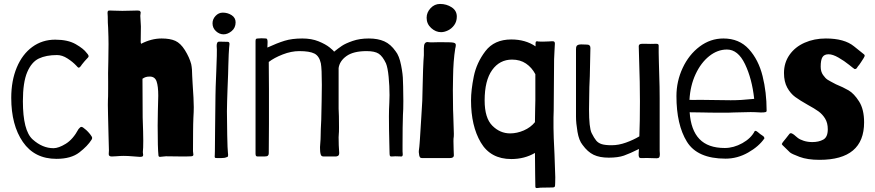

<svg xmlns="http://www.w3.org/2000/svg" viewBox="-20 -793 4435 973"><path d="M37 -297Q37 -384 65 -451Q93 -518 143.5 -555Q194 -592 260 -592Q324 -592 364 -569Q404 -546 419 -525Q420 -524 424.5 -518.5Q429 -513 429 -508Q429 -503 419 -494Q410 -485 395 -466Q385 -450 379 -450Q376 -450 372 -454.5Q368 -459 366 -461Q348 -480 321.5 -497Q295 -514 269 -514Q214 -514 177 -496.5Q140 -479 118 -427.5Q96 -376 96 -280Q96 -131 145.5 -86.5Q195 -42 251 -42Q277 -42 313.5 -64.5Q350 -87 378 -139Q387 -150 392 -150Q397 -150 402 -146L417 -134Q426 -126 436.5 -113Q447 -100 447 -94Q447 -90 444 -85Q424 -53 382 -20.5Q340 12 266 12Q155 12 96 -73.5Q37 -159 37 -297Z M607 -3Q591 -3 567 -1L546 0Q531 0 531 -12L532 -31L530 -106Q529 -148 527.5 -211Q526 -274 527 -287Q528 -295 528 -344V-381Q527 -412 529 -484L530 -569Q530 -602 528 -652Q526 -675 526 -710L525 -727Q525 -738 530 -739Q536 -740 543.5 -739.5Q551 -739 559 -739Q571 -738 600 -738Q632 -738 647 -739Q657 -739 667.5 -739.5Q678 -740 685 -739Q688 -739 690.5 -735.5Q693 -732 693 -730L691 -713L694 -659L693 -579L695 -571Q747 -598 799 -598Q842 -598 868.5 -586Q895 -574 917 -539Q940 -502 949 -468Q954 -444 954 -408L956 -371Q962 -287 962 -250Q962 -227 960 -195L959 -163Q959 -156 958.5 -126.5Q958 -97 958 -27Q958 -22 959 -18Q960 -14 960 -9Q960 -2 950 -1Q940 0 903 0Q844 0 821 -1Q814 -1 805 0.5Q796 2 790 2Q783 1 783 -6Q779 -40 779 -157L780 -229Q782 -281 782 -308Q782 -356 773.5 -380.5Q765 -405 739 -405Q727 -405 719 -402.5Q711 -400 702 -394L703 -198Q706 -117 706 -80Q706 -40 704 -24V-21Q704 -17 705 -12Q706 -7 705 -5Q705 2 689 2Q683 2 655.5 -0.5Q628 -3 607 -3Z M1068 0Q1068 -3 1068.5 -9.5Q1069 -16 1069 -27L1070 -136L1072 -310Q1072 -338 1076 -430Q1080 -533 1079 -543L1078 -560Q1078 -571 1081 -576.5Q1084 -582 1092 -582L1134 -581Q1143 -581 1143 -570Q1143 -565 1142 -560Q1141 -555 1141 -550Q1139 -529 1137 -458Q1137 -435 1133 -341Q1132 -310 1131 -280.5Q1130 -251 1130 -229Q1130 -181 1131.5 -107.5Q1133 -34 1135 -20Q1136 -16 1136 -9Q1136 -2 1134.5 0.5Q1133 3 1127 4Q1119 8 1101.5 8Q1084 8 1080 8Q1072 8 1070 6.5Q1068 5 1068 0ZM1057 -675Q1057 -696 1072.5 -712.5Q1088 -729 1109 -729Q1134 -729 1154 -716Q1174 -703 1174 -680Q1174 -652 1154 -635.5Q1134 -619 1113 -619Q1092 -619 1074.5 -635Q1057 -651 1057 -675Z M1275 -14V-209V-294V-584Q1275 -592 1277 -595Q1279 -598 1287 -598L1306 -599L1328 -598Q1336 -598 1336 -580L1335 -552Q1385 -575 1422.5 -586.5Q1460 -598 1512 -598Q1559 -598 1594.5 -583.5Q1630 -569 1650.5 -552.5Q1671 -536 1673 -531Q1694 -548 1712.5 -560.5Q1731 -573 1767 -585.5Q1803 -598 1849 -598Q1895 -598 1927.5 -583.5Q1960 -569 1985 -533Q2003 -511 2012.5 -463Q2022 -415 2022 -384Q2022 -367 2023 -355L2024 -282Q2024 -235 2022 -211Q2020 -155 2020 -61V-26L2021 -11Q2021 -1 2015 0L1984 -1Q1970 -1 1965 0H1962Q1957 0 1955.5 -4.5Q1954 -9 1954 -23Q1954 -45 1953 -66Q1951 -140 1951 -203Q1951 -241 1953 -273L1954 -311Q1954 -357 1949.5 -403.5Q1945 -450 1936 -472Q1919 -508 1899 -521Q1879 -534 1838 -534Q1771 -534 1736 -509Q1701 -484 1696 -448V-242Q1698 -214 1698 -147Q1698 -120 1697 -115L1696 -97Q1696 -57 1699 -18Q1699 -6 1692 -2.5Q1685 1 1674 0H1655H1651H1639H1620Q1609 0 1606 -8.5Q1603 -17 1602.5 -25.5Q1602 -34 1602 -37Q1601 -44 1603 -66Q1605 -88 1605 -106Q1605 -132 1608 -186L1610 -282L1611 -363Q1611 -445 1606 -472Q1598 -509 1573.5 -521.5Q1549 -534 1497 -534Q1456 -534 1412.5 -517Q1369 -500 1342 -479Q1342 -401 1343 -341V-203V-165L1342 -16Q1342 -8 1337.5 -4Q1333 0 1320 0H1285Q1280 0 1277.5 -3Q1275 -6 1275 -14Z M2142 -703Q2142 -730 2162 -751.5Q2182 -773 2210 -773Q2243 -773 2269 -756Q2295 -739 2295 -709Q2295 -684 2282 -666Q2269 -648 2250.5 -639Q2232 -630 2215 -630Q2188 -630 2165 -651Q2142 -672 2142 -703ZM2103 -17Q2101 -24 2105 -49Q2105 -55 2106.5 -66.5Q2108 -78 2108 -87Q2108 -94 2115 -199Q2116 -227 2118 -249Q2120 -271 2120 -283L2122 -364L2124 -439L2126 -484L2128 -513V-548Q2128 -566 2133 -573Q2138 -580 2147 -580Q2151 -580 2154 -579Q2163 -578 2174.5 -578.5Q2186 -579 2196 -579H2228Q2260 -579 2270 -578Q2281 -577 2285.5 -574Q2290 -571 2290 -565Q2290 -560 2289 -555.5Q2288 -551 2287 -547Q2277 -484 2276 -403Q2275 -381 2275 -337L2276 -237Q2277 -225 2277 -212L2278 -179Q2280 -137 2280 -115Q2280 -100 2279 -96Q2278 -93 2278 -77L2279 -33Q2280 -22 2280 -7Q2281 10 2252 8H2125Q2111 9 2107.5 3Q2104 -3 2103 -17Z M2790 -11 2794 105Q2794 125 2793.5 133.5Q2793 142 2793 145Q2793 151 2790.5 154Q2788 157 2780 157L2719 158Q2715 158 2710.5 159Q2706 160 2701 160Q2693 160 2693 153L2692 88L2691 -18Q2638 13 2571 13Q2466 13 2416.5 -71Q2367 -155 2367 -284Q2367 -336 2381 -405.5Q2395 -475 2440 -534Q2485 -593 2571 -593Q2643 -593 2694 -558V-565V-571Q2694 -578 2695.5 -581Q2697 -584 2703 -584Q2703 -583 2711 -582.5Q2719 -582 2731 -582Q2748 -582 2760.5 -583Q2773 -584 2777 -584H2781Q2786 -584 2789 -581.5Q2792 -579 2792 -572L2790 -535L2788 -493L2786 -233Q2785 -220 2785 -198V-144Q2785 -108 2790 -11ZM2703 -584ZM2575 -491Q2512 -491 2474 -438Q2436 -385 2436 -284Q2436 -195 2475 -156Q2514 -117 2565 -117Q2600 -117 2634.5 -132Q2669 -147 2691 -174V-178Q2691 -221 2692 -241Q2693 -259 2693 -285V-417Q2675 -451 2645.5 -471Q2616 -491 2575 -491Z M3233 8Q3221 9 3218.5 3Q3216 -3 3216.5 -11.5Q3217 -20 3217 -24L3218 -38Q3172 -15 3142 -4.5Q3112 6 3065 6Q3019 6 2988.5 -8.5Q2958 -23 2932 -59Q2914 -81 2906.5 -125Q2899 -169 2899 -202V-376V-544Q2899 -556 2902.5 -560.5Q2906 -565 2914 -567Q2917 -568 2925 -568L2955 -567Q2972 -567 2972 -550L2969 -407Q2966 -347 2966 -309L2965 -239Q2965 -147 2978 -119Q2991 -93 3001.5 -80.5Q3012 -68 3029.5 -62.5Q3047 -57 3080 -57Q3115 -57 3152.5 -70.5Q3190 -84 3220 -102Q3223 -174 3223 -280Q3223 -374 3219 -486L3217 -559Q3217 -571 3234 -571H3255Q3263 -571 3275 -570.5Q3287 -570 3302 -571H3307Q3318 -571 3318 -562V-526L3319 -478Q3324 -319 3323 -295V-28Q3324 -22 3324 -12Q3324 0 3320.5 4.5Q3317 9 3308 9Q3253 7 3233 8Z M3408 -306Q3408 -381 3439.5 -448.5Q3471 -516 3525.5 -557Q3580 -598 3646 -598Q3726 -598 3775 -544Q3824 -490 3844.5 -407.5Q3865 -325 3865 -234Q3866 -227 3860 -225Q3854 -223 3836 -223Q3804 -225 3784 -225Q3751 -225 3697 -223L3671 -222H3637Q3566 -222 3545 -223Q3497 -223 3475 -224Q3481 -134 3524.5 -88.5Q3568 -43 3653 -43Q3698 -43 3742 -67.5Q3786 -92 3805 -129Q3806 -130 3808 -130Q3813 -130 3820.5 -123.5Q3828 -117 3832 -114Q3843 -107 3848 -103Q3853 -99 3854 -92Q3826 -51 3771.5 -20Q3717 11 3657 11Q3514 11 3461 -75Q3408 -161 3408 -306ZM3802 -292Q3791 -394 3755.5 -468Q3720 -542 3664 -542Q3616 -542 3574 -508.5Q3532 -475 3505 -417Q3478 -359 3474 -287Q3481 -287 3493 -286.5Q3505 -286 3527 -287L3683 -285Q3710 -285 3736.5 -286.5Q3763 -288 3802 -292Z M3946 -57Q3940 -63 3943 -65Q3945 -70 3950 -76L3963 -92Q3968 -99 3981 -115Q3984 -118 3988 -118Q3992 -118 3999 -113.5Q4006 -109 4011 -104Q4012 -103 4022.5 -94.5Q4033 -86 4053 -79.5Q4073 -73 4097 -73Q4129 -73 4152 -85.5Q4175 -98 4175 -138Q4175 -170 4161.5 -192Q4148 -214 4128 -228.5Q4108 -243 4073 -262Q4034 -284 4010 -301.5Q3986 -319 3969.5 -349Q3953 -379 3953 -423Q3953 -475 3981 -515Q4009 -555 4057.5 -576.5Q4106 -598 4165 -598Q4259 -598 4307.5 -558.5Q4356 -519 4358 -518Q4362 -515 4362 -511Q4362 -508 4360 -505Q4358 -502 4357 -499Q4353 -493 4343.5 -478Q4334 -463 4328 -457Q4326 -454 4323 -449.5Q4320 -445 4317.5 -444Q4315 -443 4311 -443Q4307 -445 4283 -464.5Q4259 -484 4229.5 -501Q4200 -518 4179 -518Q4157 -518 4148 -503.5Q4139 -489 4139 -455Q4139 -430 4151 -413Q4163 -396 4174 -389Q4185 -382 4216 -366Q4253 -351 4280.5 -335Q4308 -319 4333.5 -279Q4359 -239 4359 -173Q4359 17 4133 17Q4072 17 4032 2Q3992 -13 3983.5 -20.5Q3975 -28 3946 -57Z"/></svg>

Font: Barriecito
Style: Regular
Weight: 400
Designer: Pablo Cosgaya & Sergio Jiménez
Foundry: Pablo Cosgaya & Sergio Jiménez
Version: Version 1.001